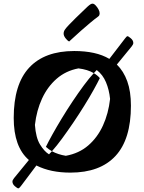

<svg xmlns="http://www.w3.org/2000/svg" viewBox="-20 -931 788 1050"><path d="M80 99Q75 99 61.5 87.5Q48 76 48 62Q48 54 57 43L138 -56Q55 -127 55 -286Q55 -470 139.5 -561Q224 -652 386 -652Q445 -652 493 -641.5Q541 -631 578 -609L664 -721Q673 -733 677 -733Q682 -733 695.5 -721.5Q709 -710 709 -696Q709 -688 700 -677L619 -578Q656 -542 676 -486.5Q696 -431 696 -353Q696 -169 611.5 -78Q527 13 365 13Q311 13 265 3.5Q219 -6 179 -26L94 87Q85 99 80 99ZM248 -87Q256 -95 264 -104Q246 -114 231 -128Q244 -155 266.5 -195.5Q289 -236 317.5 -283Q346 -330 377 -376.5Q408 -423 438 -463.5Q468 -504 493 -531Q476 -541 455 -547.5Q434 -554 409 -557Q340 -544 290 -500.5Q240 -457 210 -392Q180 -327 171 -248Q176 -178 199 -140.5Q222 -103 248 -87ZM340 -79Q412 -92 462.5 -135.5Q513 -179 543 -244.5Q573 -310 582 -390Q577 -440 559.5 -481.5Q542 -523 509 -548Q501 -540 493 -531Q512 -520 526 -504Q514 -479 492 -439.5Q470 -400 441.5 -354Q413 -308 381.5 -261.5Q350 -215 320 -174Q290 -133 264 -104Q297 -86 340 -79ZM358 -704Q347 -710 337.5 -723Q328 -736 328 -747Q328 -759 335 -769Q340 -777 356.5 -794.5Q373 -812 394 -832.5Q415 -853 433.5 -870.5Q452 -888 459 -895Q469 -904 475 -907.5Q481 -911 486 -911Q494 -911 503 -901.5Q512 -892 518.5 -880Q525 -868 525 -858Q525 -854 523.5 -849Q522 -844 516 -840Q498 -827 473 -806Q448 -785 423 -763Q398 -741 380.5 -724.5Q363 -708 358 -704Z"/></svg>

Font: BriemHand
Style: Regular
Weight: 400
Designer: Gunnlaugur SE Briem, Eben Sorkin
Foundry: Sorkin Type
Version: Version 1.001; ttfautohint (v1.8.4.7-5d5b)